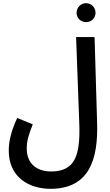

<svg xmlns="http://www.w3.org/2000/svg" viewBox="-20 -956 691 1206"><path d="M521 -817C554 -817 580 -843 580 -875C580 -909 554 -936 521 -936C487 -936 461 -909 461 -875C461 -843 487 -817 521 -817ZM35 -9C35 156 161 230 297 230C542 230 597 43 590 -184L574 -723H458L478 -179C485 19 452 121 301 121C211 121 148 72 148 -23C148 -69 159 -109 186 -175L88 -215C42 -116 35 -52 35 -9Z"/></svg>

Font: Noto Sans Arabic Cond SemBd
Style: Regular
Weight: 600
Width: 3
Designer: Monotype Design Team, Nadine Chahine, Nizar Qandah and Khaled Hosny
Foundry: Monotype Imaging Inc.
Version: Version 2.012